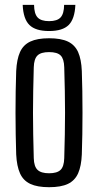

<svg xmlns="http://www.w3.org/2000/svg" viewBox="-20 -765 404 792"><path d="M182.5 7.2Q134 7.2 105 -6.4Q75.9 -20.1 62.6 -49.8Q49.2 -79.6 46.8 -127.8Q45.5 -166.7 44.8 -210.3Q44 -254 44 -299.3Q44 -344.6 44.7 -388.5Q45.4 -432.4 46.8 -472Q49.2 -520.4 62.5 -550.1Q75.8 -579.8 104.9 -593.5Q133.9 -607.2 182.5 -607.2Q231.5 -607.2 260.3 -593.5Q289 -579.7 302.3 -550Q315.5 -520.3 317.5 -472Q318.9 -433.1 319.6 -389.4Q320.3 -345.7 320.3 -300.6Q320.3 -255.5 319.6 -211.5Q318.9 -167.5 317.5 -127.8Q315.5 -80.2 302.3 -50.2Q289 -20.3 260.3 -6.5Q231.5 7.2 182.5 7.2ZM182.5 -50.3Q215.5 -50.3 229.8 -64.2Q244.1 -78 245 -112.5Q246.4 -164.4 247.4 -210.2Q248.3 -256 248.3 -300.1Q248.3 -344.2 247.4 -390Q246.4 -435.8 245 -487.3Q244.1 -522.1 230.2 -536.1Q216.3 -550.1 182.5 -550.1Q148.8 -550.1 134.6 -536.1Q120.3 -522.1 119.3 -487.3Q117.9 -435.8 117 -389.9Q116.1 -344.1 116.1 -299.9Q116.1 -255.6 117 -209.8Q117.9 -163.9 119.3 -112.5Q120.3 -78 135 -64.2Q149.6 -50.3 182.5 -50.3ZM182.5 -637Q126.6 -637 101.4 -661.9Q76.1 -686.8 73.6 -744.8H120.5Q120.9 -708.6 135 -693.2Q149.1 -677.8 182.5 -677.8Q215.9 -677.8 230 -693.2Q244.1 -708.6 244.5 -744.8H290.9Q288.3 -686.8 263.3 -661.9Q238.2 -637 182.5 -637Z"/></svg>

Font: Big Shoulders Display SC Thin
Style: Regular
Weight: 100
Designer: Patric King
Foundry: XO Type Co
Version: Version 2.002